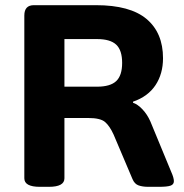

<svg xmlns="http://www.w3.org/2000/svg" viewBox="-20 -720 711 742"><path d="M134 2Q74 2 74 -31V-660Q74 -700 111 -700H351Q483 -700 546.5 -646.5Q610 -593 610 -495Q610 -435 581 -391Q552 -347 494 -327V-323Q512 -317 530.5 -297.5Q549 -278 561 -251L642 -55Q647 -44 649.5 -35Q652 -26 652 -20Q652 -7 639 -2.5Q626 2 594 2H553Q531 2 515.5 -3.5Q500 -9 492 -28L419 -200Q404 -233 386 -248.5Q368 -264 321 -264H229V-31Q229 2 169 2ZM229 -385H355Q406 -385 429 -406.5Q452 -428 452 -477Q452 -526 429 -547.5Q406 -569 355 -569H229Z"/></svg>

Font: Asap Semi Expanded
Style: Bold
Weight: 700
Width: 6
Designer: Pablo Cosgaya
Foundry: Omnibus-Type
Version: Version 3.001; ttfautohint (v1.8.4.7-5d5b)